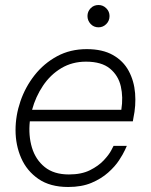

<svg xmlns="http://www.w3.org/2000/svg" viewBox="-20 -736 601 766"><path d="M373 -627Q354 -627 341.5 -640.5Q329 -654 329 -672Q329 -690 341.5 -703Q354 -716 373 -716Q391 -716 404 -703Q417 -690 417 -672Q417 -653 404 -640Q391 -627 373 -627ZM252 10Q180 10 133.5 -22Q87 -54 64.5 -105.5Q42 -157 42 -217Q42 -275 61.5 -332Q81 -389 118 -436Q155 -483 207.5 -511.5Q260 -540 326 -540Q389 -540 430.5 -516.5Q472 -493 493.5 -453Q515 -413 519 -364Q523 -315 512 -264L510 -252H99Q93 -195 107.5 -147Q122 -99 158.5 -69.5Q195 -40 255 -40Q305 -40 339 -57Q373 -74 394 -96.5Q415 -119 424 -136.5Q433 -154 433 -154H486Q486 -154 478.5 -137.5Q471 -121 455 -96.5Q439 -72 411.5 -47.5Q384 -23 345 -6.5Q306 10 252 10ZM108 -298H464Q472 -348 462 -391.5Q452 -435 418.5 -462.5Q385 -490 323 -490Q268 -490 224.5 -464Q181 -438 151.5 -394Q122 -350 108 -298Z"/></svg>

Font: Be Vietnam Pro ExtraLight
Style: Italic
Weight: 200
Italic angle: -12°
Designer: Lam Bao, Tony Le, Vietanh Nguyen
Foundry: Yellow Type Foundry
Version: Version 1.002; ttfautohint (v1.8.3)